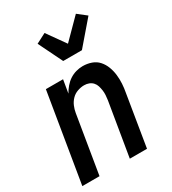

<svg xmlns="http://www.w3.org/2000/svg" viewBox="-188 -876 876 977"><g transform="rotate(-30 250.0 -388.0)"><path d="M4 0 90 -520H191L178 -443Q188 -461 202 -477.5Q216 -494 233.5 -505.5Q251 -517 271 -522.5Q291 -528 310 -528Q337 -528 361 -519.5Q385 -511 401 -493Q417 -475 426 -451.5Q435 -428 438 -402.5Q441 -377 439.5 -351Q438 -325 433 -299L384 0H283L335 -313Q337 -327 338 -341.5Q339 -356 337 -370Q335 -384 331 -397Q327 -410 318 -420Q309 -430 296 -435Q283 -440 268 -440Q249 -440 229 -433Q209 -426 194.5 -411Q180 -396 172 -377Q164 -358 161 -339L105 0ZM238 -600 169 -741 227 -771 303 -664 414 -776 465 -736 348 -600Z"/></g></svg>

Font: Iosevka Term Curly SmBd Obl
Style: Regular
Weight: 600
Italic angle: -9°
Designer: Belleve Invis
Foundry: Belleve Invis
Version: Version 32.3.0